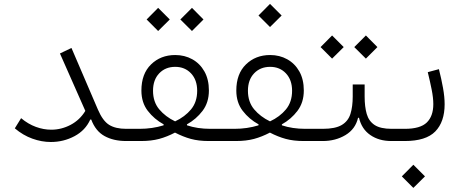

<svg xmlns="http://www.w3.org/2000/svg" viewBox="-20 -711 2317 968"><path d="M340.3 -469.2 473.6 -158.7Q498 -101.6 530.3 -81.5Q562.5 -61.5 615.7 -61.5H624V0H615.7Q552.7 0 507.3 -24.9Q461.9 -49.8 439.9 -108.4H435.1Q410.6 -53.7 355.5 -24.4Q300.3 4.9 236.3 4.9Q189.9 4.9 143.1 -12Q96.2 -28.8 54.7 -64L86.4 -115.2Q122.1 -85.4 160.9 -71.3Q199.7 -57.1 238.3 -57.1Q289.6 -57.1 335.9 -81.5Q382.3 -106 410.2 -151.9L282.2 -441.4Z M719.2 -612.8 777.3 -671.4 835.9 -612.8 777.3 -554.7ZM889.2 -612.8 947.8 -671.4 1005.9 -612.8 947.8 -554.7ZM692.9 -254.4Q692.9 -338.9 741.5 -386.2Q790 -433.6 863.3 -433.6Q911.1 -433.6 949.7 -412.1Q988.3 -390.6 1010.7 -350.6Q1033.2 -310.5 1033.2 -254.9Q1033.2 -194.3 1001.2 -152.1Q969.2 -109.9 922.4 -84L922.9 -79.1Q975.6 -61.5 1040.5 -61.5H1102.5V0H1031.7Q981.4 0 942.1 -10.7Q902.8 -21.5 862.3 -42.5Q822.3 -21.5 782.5 -10.7Q742.7 0 691.4 0H624Q611.3 0 611.3 -30.8Q611.3 -61.5 624 -61.5H683.6Q747.6 -61.5 804.7 -79.1L805.2 -84Q757.8 -109.9 725.3 -151.9Q692.9 -193.8 692.9 -254.4ZM862.8 -99.1Q912.1 -122.1 943.1 -159.4Q974.1 -196.8 974.1 -253.4Q974.1 -308.1 943.1 -341.1Q912.1 -374 863.3 -374Q814 -374 782.7 -341.3Q751.5 -308.6 751.5 -253.4Q751.5 -197.3 782.7 -159.9Q814 -122.6 862.8 -99.1Z M1283.2 -632.8 1341.3 -691.4 1399.9 -632.8 1341.3 -574.7ZM1171.4 -254.4Q1171.4 -338.9 1220 -386.2Q1268.6 -433.6 1341.8 -433.6Q1389.6 -433.6 1428.2 -412.1Q1466.8 -390.6 1489.3 -350.6Q1511.7 -310.5 1511.7 -254.9Q1511.7 -194.3 1479.7 -152.1Q1447.8 -109.9 1400.9 -84L1401.4 -79.1Q1454.1 -61.5 1519 -61.5H1581.1V0H1510.3Q1460 0 1420.7 -10.7Q1381.3 -21.5 1340.8 -42.5Q1300.8 -21.5 1261 -10.7Q1221.2 0 1169.9 0H1102.5Q1089.8 0 1089.8 -30.8Q1089.8 -61.5 1102.5 -61.5H1162.1Q1226.1 -61.5 1283.2 -79.1L1283.7 -84Q1236.3 -109.9 1203.9 -151.9Q1171.4 -193.8 1171.4 -254.4ZM1341.3 -99.1Q1390.6 -122.1 1421.6 -159.4Q1452.6 -196.8 1452.6 -253.4Q1452.6 -308.1 1421.6 -341.1Q1390.6 -374 1341.8 -374Q1292.5 -374 1261.2 -341.3Q1230 -308.6 1230 -253.4Q1230 -197.3 1261.2 -159.9Q1292.5 -122.6 1341.3 -99.1Z M1818.4 -224.1Q1818.4 -172.9 1828.9 -136.5Q1839.4 -100.1 1868.7 -80.8Q1897.9 -61.5 1954.6 -61.5H1994.1V0H1952.6Q1890.6 0 1846.9 -30.3Q1803.2 -60.5 1790 -117.2H1785.2Q1772 -60.1 1721.7 -30Q1671.4 0 1607.4 0H1581.1Q1568.4 0 1568.4 -30.8Q1568.4 -61.5 1581.1 -61.5H1607.4Q1670.4 -61.5 1702.9 -80.8Q1735.4 -100.1 1746.8 -136.7Q1758.3 -173.3 1758.3 -224.1V-285.2H1818.4ZM1596.2 -473.6 1654.3 -532.2 1712.9 -473.6 1654.3 -415.5ZM1766.1 -473.6 1824.7 -532.2 1882.8 -473.6 1824.7 -415.5Z M2192.9 -362.3Q2205.6 -312 2213.6 -267.3Q2221.7 -222.7 2221.7 -185.5Q2221.7 -96.7 2174.6 -48.3Q2127.4 0 2021 0H1994.1Q1981.4 0 1981.4 -30.8Q1981.4 -61.5 1994.1 -61.5H2021Q2099.1 -61.5 2131.8 -93.5Q2164.6 -125.5 2164.6 -186Q2164.6 -217.8 2156.5 -258.5Q2148.4 -299.3 2136.7 -347.2ZM2005.9 178.2 2064 119.6 2122.6 178.2 2064 236.3Z"/></svg>

Font: Estedad-FD Light
Style: Regular
Weight: 300
Designer: Amin Abedi
Version: Version 7.3